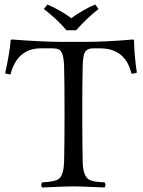

<svg xmlns="http://www.w3.org/2000/svg" viewBox="-20 -832 637 857"><path d="M276.9 -696.8Q239.7 -741.7 175.8 -792L191.9 -812Q252.4 -785.2 297.9 -751Q355 -791 404.8 -812L419.9 -792Q370.1 -753.4 319.8 -696.8ZM266.1 -536.1Q264.2 -599.1 243.7 -610.8Q233.4 -615.7 217.8 -616.2H159.2Q56.6 -614.3 26.9 -500Q14.6 -500 4.4 -504.4L2.9 -504.9Q22 -589.4 27.8 -652.8Q29.3 -654.8 32.2 -655.8Q171.4 -645 265.1 -645H351.1Q450.2 -645 575.2 -655.8Q576.7 -654.3 578.1 -652.8Q579.6 -582.5 590.8 -507.8Q578.6 -502.9 566.9 -502.9Q540.5 -615.2 428.2 -616.2H396Q363.8 -616.2 355.5 -590.8Q350.1 -573.2 349.1 -536.1Q347.2 -471.7 347.2 -319.8Q347.2 -190.4 349.1 -108.9Q350.6 -43.9 379.9 -28.8Q397.9 -20 446.8 -18.1Q455.1 -6.3 446.8 4.9Q425.3 4.4 388.2 2.4Q338.9 0 308.1 0Q276.9 0 226.1 2.4Q188.5 4.4 168 4.9Q159.7 -6.8 168 -18.1Q228.5 -20.5 245.1 -35.6Q264.2 -54.7 266.1 -108.9Q268.1 -192.9 268.1 -320.8Q268.1 -465.3 266.1 -536.1Z"/></svg>

Font: Linux Libertine Display O
Style: Regular
Weight: 400
Designer: Philipp H. Poll
Foundry: Philipp H. Poll
Version: Version 5.0.9